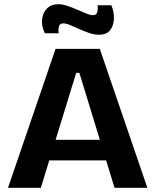

<svg xmlns="http://www.w3.org/2000/svg" viewBox="-20 -892 738 912"><path d="M18 0 244 -660H454L680 0H524L357 -546H342L174 0ZM145 -130V-228H574V-130ZM451 -727Q429 -727 405 -735Q381 -743 357.5 -753.5Q334 -764 314 -772.5Q294 -781 281 -781Q264 -781 260 -766.5Q256 -752 259 -734H193Q176 -769 180 -801Q184 -833 204 -852.5Q224 -872 256 -872Q277 -872 300.5 -864Q324 -856 347 -846Q370 -836 389.5 -828Q409 -820 421 -820Q439 -820 442.5 -835.5Q446 -851 443 -867H509Q523 -833 521 -800.5Q519 -768 502 -747.5Q485 -727 451 -727Z"/></svg>

Font: Bricolage Grotesque 96pt ExtraBold
Style: Bold
Weight: 700
Version: Version 1.001;gftools[0.9.33.dev8+g029e19f]